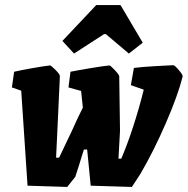

<svg xmlns="http://www.w3.org/2000/svg" viewBox="-20 -731 743 760"><path d="M703 -428Q684 -353 636.5 -243.5Q589 -134 536 -43L502 9L339 4L325 -139H312Q290 -67 278 -31L246 9L89 4L64 -372L27 -385L36 -447Q61 -453 109.5 -461.5Q158 -470 178 -472Q182 -472 200 -454Q218 -436 217 -429L207 -212L202 -107H214L265 -214Q288 -266 308 -305L301 -371L251 -385L259 -447Q283 -452 337 -461Q391 -470 413 -472Q417 -472 434 -454Q451 -436 452 -429L455 -213L449 -103H460Q483 -156 507 -229.5Q531 -303 549 -376L498 -394L510 -462Q538 -466 591 -469Q644 -472 666 -473Q671 -473 687.5 -454Q704 -435 703 -428ZM227 -569 361 -711H457L545 -562L490 -519L399 -596H392L273 -519Z"/></svg>

Font: Grenze ExtraBold
Style: Italic
Weight: 800
Italic angle: -10°
Designer: Renata Polastri
Foundry: Omnibus-Type
Version: Version 1.002; ttfautohint (v1.8)